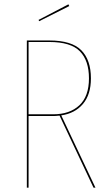

<svg xmlns="http://www.w3.org/2000/svg" viewBox="-20 -867 503 887"><path d="M412 0 255 -333Q237 -331 227 -331H112V0H104V-680H208Q311 -680 355.5 -635Q400 -590 400 -505Q400 -430 363 -386.5Q326 -343 263 -334L421 0ZM391 -505Q391 -587 349 -630Q307 -673 208 -673H112V-339H226Q302 -339 346.5 -380.5Q391 -422 391 -505ZM300 -839 161 -769 158 -775 296 -847Z"/></svg>

Font: Fira Sans Compressed Eight
Style: Regular
Weight: 100
Width: 1
Designer: bBox Type GmbH & Carrois Corporate GbR & Edenspiekermann AG
Foundry: bBox Type GmbH & Carrois Corporate GbR & Edenspiekermann AG
Version: Version 4.301